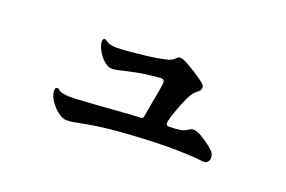

<svg xmlns="http://www.w3.org/2000/svg" viewBox="-61 -645 1122 754"><g transform="rotate(20 500.0 -268.0)"><path d="M250 -76Q233 -76 211.5 -93Q190 -110 176 -134Q162 -158 166 -178Q173 -187 181 -180Q188 -173 201.5 -170Q215 -167 234 -167Q242 -167 251 -167Q260 -167 269 -168Q288 -169 330.5 -172Q373 -175 424.5 -179Q476 -183 520 -185Q527 -185 529.5 -187.5Q532 -190 533 -198Q535 -210 539.5 -236Q544 -262 549.5 -290Q555 -318 557 -336Q557 -338 557.5 -340.5Q558 -343 558 -344Q558 -361 537 -358Q479 -353 442.5 -345.5Q406 -338 384.5 -332.5Q363 -327 349 -327Q332 -327 314.5 -342.5Q297 -358 285.5 -380Q274 -402 275 -420Q280 -431 290 -425Q305 -411 338 -411Q353 -411 384.5 -413.5Q416 -416 450.5 -420Q485 -424 507 -428Q530 -432 546 -436.5Q562 -441 571 -451Q579 -460 588 -460Q597 -460 618 -448.5Q639 -437 662.5 -422Q686 -407 701 -394Q709 -387 709 -378Q709 -367 696 -358Q680 -347 666 -319Q653 -291 640.5 -256.5Q628 -222 625 -202V-200Q625 -190 638 -190Q665 -190 683.5 -193Q702 -196 715 -206Q723 -212 732 -212Q742 -212 751 -208Q768 -201 789.5 -186Q811 -171 824 -158Q835 -147 835 -131Q835 -121 828.5 -113.5Q822 -106 808 -107Q788 -110 752.5 -112Q717 -114 667 -114Q600 -114 508 -108Q442 -104 398.5 -98.5Q355 -93 327.5 -87.5Q300 -82 282 -79Q264 -76 250 -76Z"/></g></svg>

Font: Zen Antique
Style: Regular
Weight: 400
Designer: Yoshimichi Ohira
Foundry: Positype
Version: Version 1.001